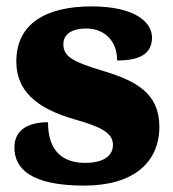

<svg xmlns="http://www.w3.org/2000/svg" viewBox="-20 -570 542 600"><path d="M243 10C399 10 478 -64 478 -174C478 -279 405 -318 297 -350C204 -378 178 -395 178 -432C178 -465 208 -481 249 -481C303 -481 346 -446 346 -381C422 -381 455 -405 455 -453C455 -500 403 -550 266 -550C125 -550 31 -497 31 -378C31 -288 91 -232 213 -197C295 -174 333 -155 333 -117C333 -88 310 -61 246 -61C178 -61 130 -96 130 -188C72 -188 25 -167 25 -109C25 -44 75 10 243 10Z"/></svg>

Font: UArctic Serif Black
Style: Regular
Weight: 900
Designer: Customization by Puisto advertising & original work Monotype Design Team
Foundry: Monotype Imaging Inc.
Version: Version 2.004